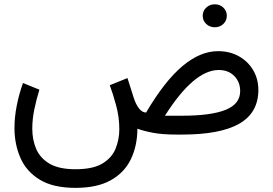

<svg xmlns="http://www.w3.org/2000/svg" viewBox="-20 -635 1288 906"><path d="M936.5 -560.5Q936.5 -583.5 953.1 -599.1Q969.7 -614.7 993.7 -614.7Q1017.6 -614.7 1033.9 -599.1Q1050.3 -583.5 1050.3 -560.5Q1050.3 -537.6 1033.9 -522Q1017.6 -506.3 993.7 -506.3Q969.7 -506.3 953.1 -522Q936.5 -537.6 936.5 -560.5ZM336.4 251.5Q231 251.5 167.7 212.9Q104.5 174.3 76.4 110.1Q48.3 45.9 48.3 -30.8Q48.3 -82.5 59.1 -137Q69.8 -191.4 88.4 -243.2L166 -211.9Q151.9 -167 142.1 -119.6Q132.3 -72.3 132.3 -27.8Q132.3 24.9 151.1 68.4Q169.9 111.8 214.4 137.7Q258.8 163.6 336.4 163.6Q418 163.6 462.6 137Q507.3 110.4 525.1 67.1Q543 23.9 543 -25.4Q543 -83.5 527.3 -140.1Q511.7 -196.8 498 -232.9L581.5 -266.6L610.8 -174.3Q621.1 -142.1 636.2 -123Q651.4 -104 669.4 -104Q756.8 -252.4 840.8 -323Q924.8 -393.6 1008.8 -393.6Q1064.5 -393.6 1107.4 -369.4Q1150.4 -345.2 1174.8 -303.7Q1199.2 -262.2 1199.2 -210Q1198.7 -103 1109.4 -51.5Q1020 0 838.9 0H813Q747.1 0 702.6 -8.3Q658.2 -16.6 628.4 -27.8Q627.9 53.7 597.2 116.9Q566.4 180.2 502.2 215.8Q438 251.5 336.4 251.5ZM1012.2 -304.7Q895 -304.7 758.3 -88.9H836.9Q976.1 -88.9 1044.7 -116.7Q1113.3 -144.5 1113.3 -205.1Q1113.3 -248 1085.4 -276.4Q1057.6 -304.7 1012.2 -304.7Z"/></svg>

Font: Vazirmatn RD UI
Style: Regular
Weight: 400
Designer: Saber Rastikerdar
Foundry: Saber Rastikerdar
Version: Version 33.003